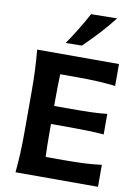

<svg xmlns="http://www.w3.org/2000/svg" viewBox="-111 -1136 879 1208"><g transform="rotate(10 329.0 -532.0)"><path d="M75.2 0Q81.1 -64 84 -123.5Q86.9 -183.1 86.9 -256.8V-522Q86.9 -597.2 84 -658Q81.1 -718.8 75.2 -783.7H598.1V-643.6Q546.4 -649.9 487.1 -653.1Q427.7 -656.2 347.7 -656.2H245.1Q243.7 -618.2 242.9 -579.6Q242.2 -541 242.2 -497.1V-453.1H352.5Q425.3 -453.1 478 -454.8Q530.8 -456.5 580.1 -461.9V-330.6Q528.3 -335 475.6 -336.4Q422.9 -337.9 352.1 -337.9H242.2V-281.7Q242.2 -239.3 242.9 -202.1Q243.7 -165 245.1 -127.9H358.9Q426.3 -127.9 486.3 -130.4Q546.4 -132.8 602.1 -140.6V0ZM244.6 -856Q314.5 -957.5 370.6 -1062L536.6 -1064.5Q495.6 -1011.2 447.8 -959.5Q399.9 -907.7 348.1 -857.4Z"/></g></svg>

Font: Pinar DS4-SemiBold
Style: Regular
Weight: 600
Designer: Amin Abedi
Version: Version 2.000